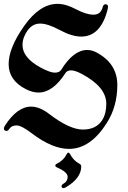

<svg xmlns="http://www.w3.org/2000/svg" viewBox="-26 -738 652 980"><path d="M0 0ZM-5.9 -82.5Q-5.9 -88.9 -1.5 -95.7Q61.5 -193.8 132.8 -193.8Q175.8 -193.8 223.1 -157.7Q328.6 -76.7 397 -76.7Q465.3 -76.7 496.1 -125.5Q516.6 -158.7 516.6 -208Q516.6 -294.4 391.1 -360.8Q356.9 -378.9 336.9 -378.9Q316.9 -378.9 308.1 -365.2Q244.1 -265.6 170.4 -265.6Q139.2 -265.6 104.5 -283.7Q18.1 -328.6 18.1 -410.9Q18.1 -493.2 97.4 -605.7Q176.8 -718.3 267.6 -718.3Q310.1 -718.3 362.1 -690.7Q414.1 -663.1 451.2 -663.1Q488.3 -663.1 498 -701.2Q502 -716.3 512.2 -716.3Q525.4 -716.3 525.4 -702.6Q525.4 -698.2 523.9 -692.4Q488.8 -551.3 388.7 -551.3Q341.3 -551.3 279.5 -584.5Q217.8 -617.7 178.7 -617.7Q139.6 -617.7 114.3 -581.8Q88.9 -545.9 88.9 -508.3Q88.9 -443.4 180.7 -393.6Q229.5 -367.2 253.4 -367.2Q277.3 -367.2 286.1 -381.3Q349.1 -482.9 418.9 -482.9Q442.9 -482.9 466.8 -470.2Q572.8 -413.6 572.8 -304.4Q572.8 -195.3 520 -111.8Q436 22 326.2 22Q240.7 22 136.2 -57.6Q84 -97.7 58.6 -97.7Q33.2 -97.7 22 -80.6Q15.1 -69.8 7.3 -69.8Q-5.9 -69.8 -5.9 -82.5ZM264.2 97.7Q297.9 81.5 314.5 48.8Q318.4 41 322.8 41Q327.1 41 331.5 48.3Q348.6 81.5 380.4 98.6Q388.7 103 388.7 111.3Q388.7 171.4 310.5 217.8Q302.7 222.2 297.9 222.2Q288.1 222.2 288.1 211.9Q288.1 205.1 299.3 198.7Q319.3 187 319.3 164.6Q319.3 140.1 264.2 116.2Q256.3 112.8 256.3 106.9Q256.3 101.1 264.2 97.7Z"/></svg>

Font: UnifrakturMaguntia21
Style: Book
Weight: 400
Designer: j. 'mach' wust, Gerrit Ansmann, Georg Duffner, based on a font by Peter Wiegel, original typeface by Carl Albert Fahrenw
Version: Version 2017-03-19